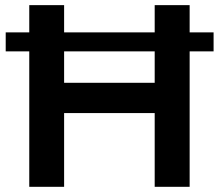

<svg xmlns="http://www.w3.org/2000/svg" viewBox="-20 -720 844 740"><path d="M803.2 -595.2V-522H710.9V0H576.2V-284.2H227.1V0H92.8V-522H2V-595.2H92.8V-700.2H227.1V-595.2H576.2V-700.2H710.9V-595.2ZM576.2 -400.9V-522H227.1V-400.9Z"/></svg>

Font: Montserrat-Arabic Medium
Style: Regular
Weight: 500
Designer: Mohamed Gaber
Foundry: Kief Type Foundry
Version: Version 5.008;PS 005.008;hotconv 1.0.88;makeotf.lib2.5.64775